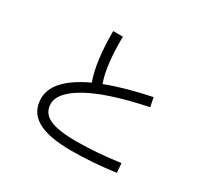

<svg xmlns="http://www.w3.org/2000/svg" viewBox="-166 -1024 1332 1267"><g transform="rotate(30 500.0 -391.0)"><path d="M845 -4Q671 20 510 20Q334 20 250 -30Q166 -80 166 -181Q166 -326 404 -437Q356 -566 356 -802H430Q427 -582 470 -464Q606 -517 805 -558L819 -489Q533 -430 386 -349.5Q239 -269 239 -181Q239 -113 302.5 -81.5Q366 -50 509 -50Q664 -50 839 -75Z"/></g></svg>

Font: IBM Plex Sans JP
Style: Regular
Weight: 400
Designer: Mike Abbink; Paul van der Laan; Pieter van Rosmalen; Wujin Sim; Yejin Wi; Jinhee Kim; Boomi Park; Yona Kim; Kichan Ma
Foundry: Sandoll Inc.
Version: Version 1.000